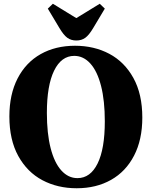

<svg xmlns="http://www.w3.org/2000/svg" viewBox="-20 -994 809 1024"><path d="M380 -750Q482 -750 563 -707Q644 -664 691.5 -578Q739 -492 739 -367Q739 -249 695 -164Q651 -79 572 -34.5Q493 10 389 10Q287 10 206 -33Q125 -76 77.5 -162Q30 -248 30 -373Q30 -491 74 -576Q118 -661 197 -705.5Q276 -750 380 -750ZM393 -44Q462 -44 500.5 -122Q539 -200 539 -347Q539 -457 519 -535.5Q499 -614 462 -655Q425 -696 376 -696Q307 -696 268.5 -617Q230 -538 230 -392Q230 -282 250 -204Q270 -126 307 -85Q344 -44 393 -44ZM387 -778Q359 -778 339 -792.5Q319 -807 296 -846L235 -948L262 -974L386 -898H388L512 -974L539 -948L478 -846Q455 -807 435 -792.5Q415 -778 387 -778Z"/></svg>

Font: Minipax
Style: Bold
Weight: 700
Designer: Raphaël Ronot, Igor Stepanchenko (Cyrillic)
Foundry: steppetype
Version: Version 1.002